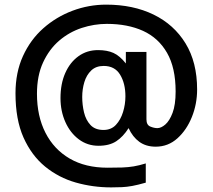

<svg xmlns="http://www.w3.org/2000/svg" viewBox="-20 -647 919 829"><path d="M521.5 -231.4Q521.5 -196.3 511.2 -163.1Q501 -129.9 480.5 -107.9Q460 -85.9 426.8 -85.9Q390.6 -85.9 370.6 -107.4Q350.6 -128.9 342.8 -161.6Q335 -194.3 335 -228.5Q335 -261.7 344.2 -292.5Q353.5 -323.2 374 -342.8Q394.5 -362.3 427.7 -362.3Q475.6 -362.3 498.5 -324.7Q521.5 -287.1 521.5 -231.4ZM831.1 -260.7Q831.1 -377.9 781.2 -459.5Q731.4 -541 643.1 -584Q554.7 -627 438.5 -627Q363.3 -627 293 -600.6Q222.7 -574.2 167 -524.9Q111.3 -475.6 79.1 -404.8Q46.9 -334 46.9 -244.1Q46.9 -130.9 81.5 -53.2Q116.2 24.4 174.8 72.3Q233.4 120.1 307.1 141.1Q380.9 162.1 460 162.1Q485.4 162.1 506.3 161.1Q527.3 160.2 551.3 155.8Q575.2 151.4 609.4 141.6V58.6Q581.1 67.4 557.6 71.3Q534.2 75.2 507.8 76.2Q481.4 77.1 444.3 77.1Q348.6 77.1 280.8 37.6Q212.9 -2 176.3 -73.7Q139.6 -145.5 139.6 -242.2Q139.6 -320.3 166 -377.4Q192.4 -434.6 235.8 -471.7Q279.3 -508.8 333 -526.4Q386.7 -543.9 441.4 -543.9Q531.2 -543.9 597.7 -513.7Q664.1 -483.4 701.2 -418.9Q738.3 -354.5 738.3 -252Q738.3 -194.3 725.1 -159.7Q711.9 -125 693.8 -109.4Q675.8 -93.8 659.2 -93.8Q645.5 -93.8 628.9 -100.6Q612.3 -107.4 612.3 -131.8V-422.9H523.4V-373Q497.1 -406.2 469.7 -418.5Q442.4 -430.7 403.3 -430.7Q355.5 -430.7 318.8 -404.3Q282.2 -377.9 261.7 -331.5Q241.2 -285.2 241.2 -223.6Q241.2 -167 262.2 -120.1Q283.2 -73.2 320.3 -45.4Q357.4 -17.6 405.3 -17.6Q452.1 -17.6 481.9 -37.1Q511.7 -56.6 535.2 -93.8Q552.7 -55.7 581.5 -34.7Q610.4 -13.7 652.3 -13.7Q706.1 -13.7 746.1 -49.8Q786.1 -85.9 808.6 -142.1Q831.1 -198.2 831.1 -260.7Z"/></svg>

Font: Namkio Khamti Book
Style: Regular
Weight: 500
Designer: Debbi Hosken
Foundry: SIL International
Version: Version 3.917